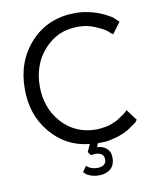

<svg xmlns="http://www.w3.org/2000/svg" viewBox="-86 -679 738 911"><g transform="rotate(-10 282.5 -224.0)"><path d="M295.9 63.5Q300.8 62.5 316.4 61.5Q336.9 61.5 347.7 70.3Q358.4 78.1 358.4 93.8Q358.4 112.3 347.7 120.1Q336.9 128.9 316.4 128.9Q299.8 128.9 287.1 124Q273.4 119.1 263.7 109.4Q257.8 118.2 245.1 136.7Q247.1 138.7 252 143.6Q254.9 147.5 261.7 151.4Q267.6 155.3 277.3 158.2Q286.1 162.1 295.9 163.1Q305.7 165 317.4 165Q335 165 349.6 160.2Q363.3 155.3 374 146.5Q384.8 136.7 389.6 123Q394.5 110.4 394.5 94.7Q394.5 80.1 390.6 68.4Q385.7 57.6 377 48.8Q368.2 41 356.4 36.1Q344.7 32.2 331.1 31.2Q333 25.4 337.9 13.7Q338.9 13.7 339.8 13.7Q358.4 13.7 377 12.7Q394.5 10.7 412.1 5.9Q429.7 2 443.4 -2.9Q457 -7.8 467.8 -12.7Q478.5 -17.6 488.3 -23.4Q498 -29.3 506.8 -36.1Q515.6 -42 522.5 -46.9Q528.3 -50.8 531.2 -53.7Q533.2 -56.6 535.2 -59.6Q537.1 -61.5 539.1 -63.5Q525.4 -81.1 499 -117.2Q497.1 -115.2 492.2 -110.4Q488.3 -107.4 483.4 -102.5Q477.5 -98.6 470.7 -93.8Q463.9 -88.9 456.1 -84Q448.2 -78.1 439.5 -74.2Q429.7 -69.3 418.9 -65.4Q407.2 -60.5 393.6 -57.6Q380.9 -54.7 367.2 -53.7Q354.5 -51.8 340.8 -51.8Q291 -51.8 250 -70.3Q209 -87.9 176.8 -124Q144.5 -160.2 128.9 -204.1Q113.3 -247.1 113.3 -298.8Q113.3 -350.6 128.9 -394.5Q144.5 -439.5 176.8 -474.6Q209 -510.7 250 -529.3Q291 -546.9 340.8 -546.9Q362.3 -546.9 383.8 -543Q405.3 -538.1 425.8 -529.3Q446.3 -519.5 460 -512.7Q472.7 -504.9 478.5 -500Q485.4 -494.1 490.2 -489.3Q495.1 -485.4 499 -482.4Q512.7 -500 539.1 -536.1Q534.2 -541 519.5 -554.7Q509.8 -564.5 492.2 -573.2Q474.6 -583 450.2 -592.8Q424.8 -602.5 397.5 -607.4Q370.1 -613.3 339.8 -613.3Q274.4 -613.3 219.7 -590.8Q166 -568.4 124 -523.4Q82 -477.5 61.5 -421.9Q41 -366.2 41 -298.8Q41 -237.3 58.6 -184.6Q76.2 -132.8 112.3 -88.9Q148.4 -45.9 194.3 -20.5Q241.2 4.9 299.8 10.7Q293.9 23.4 283.2 46.9Q286.1 50.8 295.9 63.5Z"/></g></svg>

Font: TextaAlt
Style: Regular
Weight: 400
Designer: Daniel Hernandez & Miguel Hernandez
Version: Version 1.005;com.myfonts.easy.latinotype.texta.alt-regular.